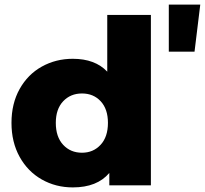

<svg xmlns="http://www.w3.org/2000/svg" viewBox="-20 -807 892 836"><path d="M637 -742V0H456V-54Q403 9 297 9Q223 9 162 -25.5Q101 -60 65.5 -124Q30 -188 30 -272Q30 -356 65.5 -419.5Q101 -483 162 -517Q223 -551 297 -551Q394 -551 447 -495V-742ZM450 -272Q450 -332 418.5 -366Q387 -400 337 -400Q287 -400 255 -366Q223 -332 223 -272Q223 -211 255 -176.5Q287 -142 337 -142Q386 -142 418 -176.5Q450 -211 450 -272ZM715 -787H852L827 -582H715Z"/></svg>

Font: Montserrat Alternates ExtraBold
Style: Regular
Weight: 800
Designer: Julieta Ulanovsky
Foundry: Julieta Ulanovsky
Version: Version 7.200